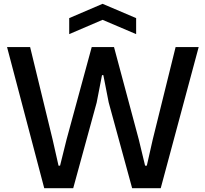

<svg xmlns="http://www.w3.org/2000/svg" viewBox="-20 -987 1077 1007"><path d="M343 -892 518 -967 694 -892V-808L518 -883L343 -808ZM17 -740H138L256 -255L287 -118H295L329 -255L461 -740H578L708 -255L741 -118H750L781 -255L901 -740H1022L823 0H673L550 -450L522 -593H515L487 -449L364 0H212Z"/></svg>

Font: EncodeSans
Style: Medium
Weight: 500
Designer: Pablo Impallari, Andres Torresi
Foundry: Pablo Impallari, Andres Torresi
Version: Version 1.000; ttfautohint (v1.4.1)